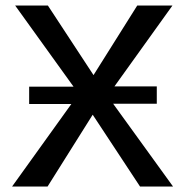

<svg xmlns="http://www.w3.org/2000/svg" viewBox="-20 -678 674 698"><path d="M24 0 266 -337 35 -658H154L320 -405L479 -658H607L371 -329L609 0H489L317 -261L153 0ZM86 -300V-363H303V-300ZM333 -301V-364H550V-301Z"/></svg>

Font: Ysabeau Infant SemiBold
Style: Regular
Weight: 600
Designer: Christian Thalmann (Catharsis Fonts)
Version: Version 2.002; featfreeze: ss01,ss02,lnum